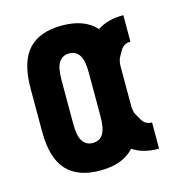

<svg xmlns="http://www.w3.org/2000/svg" viewBox="-87 -612 644 696"><g transform="rotate(-15 235.0 -264.0)"><path d="M206.1 -536.1Q289.1 -536.1 331.1 -491.2Q333 -489.3 333 -488.3Q371.1 -514.6 430.7 -514.6H431.6V-415H429.7Q408.2 -415 395.5 -396.5Q389.6 -386.7 381.8 -372.6Q374 -358.4 374 -337.9V-189.5Q374 -168.9 381.8 -154.8Q389.6 -140.6 395.5 -130.9Q408.2 -112.3 429.7 -112.3H431.6V-13.7H430.7Q371.1 -13.7 333 -40L331.1 -37.1Q289.1 7.8 206.1 7.8Q123 7.8 81.1 -37.1Q38.1 -83 38.1 -182.6V-344.7Q38.1 -445.3 81.1 -491.2Q123 -536.1 206.1 -536.1ZM205.1 -431.6Q180.7 -431.6 167 -411.1Q154.3 -391.6 154.3 -345.7V-181.6Q154.3 -135.7 167 -116.2Q180.7 -95.7 205.1 -95.7Q231.4 -95.7 244.1 -116.2Q256.8 -135.7 256.8 -181.6V-345.7Q256.8 -391.6 244.1 -411.1Q231.4 -431.6 205.1 -431.6Z"/></g></svg>

Font: Dinish Condensed
Style: Bold
Weight: 700
Width: 3
Designer: Bert Driehuis
Foundry: Playbeing
Version: Version 3.006; git-39231f3c-release